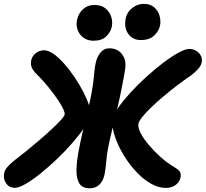

<svg xmlns="http://www.w3.org/2000/svg" viewBox="-48 -968 1074 1002"><path d="M818.2 12.8Q781.6 12.8 745.3 -6.6Q709 -26 676.2 -58.1Q643.4 -90.2 616.3 -129.4Q589.2 -168.6 570.3 -209.2Q551.4 -249.8 543.3 -286.1Q535.2 -322.4 540.2 -347.2Q544.8 -371.4 569.8 -407.3Q594.8 -443.2 632.8 -484.6Q670.8 -526 714.9 -566.2Q759 -606.4 802.6 -639.5Q846.2 -672.6 882.5 -692.6Q918.8 -712.6 939.8 -712.6Q960 -712.6 975.8 -702.9Q991.6 -693.2 999.9 -677.7Q1008.2 -662.2 1004.6 -642.6Q1001.2 -625 985.4 -607.4Q969.6 -589.8 946.4 -572.6Q913 -550 876.6 -522.4Q840.2 -494.8 805.3 -465.2Q770.4 -435.6 741.7 -408.1Q713 -380.6 695.2 -358.3Q677.4 -336 674.4 -322.8Q670.8 -303 685.9 -273.6Q701 -244.2 728.8 -211.4Q756.6 -178.6 790.1 -148.5Q823.6 -118.4 857 -98.8Q877.2 -87.2 886.5 -77Q895.8 -66.8 895.4 -53.6Q895 -25.6 873.2 -6.4Q851.4 12.8 818.2 12.8ZM29.4 12.2Q-0.2 12.2 -16.3 -11.5Q-32.4 -35.2 -26.2 -64.2Q-23.4 -79.4 -11.2 -94.5Q1 -109.6 25.4 -129.4Q54.2 -151 88.5 -178.9Q122.8 -206.8 157.7 -236.8Q192.6 -266.8 221.9 -294Q251.2 -321.2 269.5 -341.4Q287.8 -361.6 289.4 -370.8Q290.8 -379.8 282.3 -398.6Q273.8 -417.4 258 -441.2Q242.2 -465 223.1 -489.8Q204 -514.6 184.6 -537.1Q165.2 -559.6 149.6 -574.4Q132 -590.8 122.4 -606.1Q112.8 -621.4 113.6 -641Q114 -668.4 134.5 -687Q155 -705.6 181.6 -705.6Q205 -705.6 232.3 -686.1Q259.6 -666.6 288.1 -634.2Q316.6 -601.8 342.4 -563.4Q368.2 -525 387.7 -486.6Q407.2 -448.2 417.2 -416.4Q427.2 -384.6 423.2 -366.6Q418.4 -341.6 393.6 -304.4Q368.8 -267.2 331.6 -224.2Q294.4 -181.2 251.1 -139.8Q207.8 -98.4 165.1 -63.9Q122.4 -29.4 86.6 -8.6Q50.8 12.2 29.4 12.2ZM419.8 14.6Q381.2 14.6 365.7 -11.2Q350.2 -37 351.1 -81.4Q352 -125.8 362.6 -181.6Q367 -205 373 -233Q379 -261 386 -290.6Q393 -320.2 400.3 -351Q407.6 -381.8 414.8 -411.8Q425.2 -455.8 431.2 -490.2Q437.2 -524.6 440.2 -552.2Q443.2 -579.8 445.4 -600.9Q447.6 -622 451.4 -639.2Q457.6 -670 475.8 -693Q494 -716 523.8 -716Q550.8 -716 571.2 -702.1Q591.6 -688.2 601.5 -661.7Q611.4 -635.2 603.2 -596.4Q602.4 -587.8 598.2 -566Q594 -544.2 588.5 -515.7Q583 -487.2 576.8 -457.7Q570.6 -428.2 564.8 -405Q550.2 -344.4 537.7 -293.1Q525.2 -241.8 516.8 -199Q509.4 -161.8 506.3 -122.9Q503.2 -84 497.8 -58.6Q493.4 -36.4 482.8 -19.6Q472.2 -2.8 456.5 5.9Q440.8 14.6 419.8 14.6ZM686.6 -759Q645.2 -759 621.7 -791Q598.2 -823 608 -872.2Q614.6 -904.8 642 -926.3Q669.4 -947.8 702.4 -947.8Q735.6 -947.8 756.2 -930.3Q776.8 -912.8 784.4 -886.6Q792 -860.4 787.2 -834.6Q781.8 -807.4 757.2 -783.2Q732.6 -759 686.6 -759ZM440 -755.4Q410.4 -755.4 389 -770.4Q367.6 -785.4 357.8 -810.3Q348 -835.2 353.6 -862.4Q361 -898.2 385.4 -920.2Q409.8 -942.2 444.2 -942.2Q480.6 -942.2 502.4 -924.3Q524.2 -906.4 532.5 -880.1Q540.8 -853.8 535.2 -827.6Q529.4 -800.4 506.4 -777.9Q483.4 -755.4 440 -755.4Z"/></svg>

Font: Shantell Sans Light
Style: Italic
Weight: 300
Italic angle: -11°
Designer: Stephen Nixon, Anya Danilova, Shantell Martin
Foundry: Arrow Type
Version: Version 1.008;[ac192a2d6]